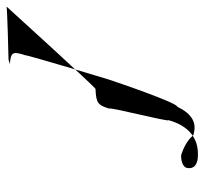

<svg xmlns="http://www.w3.org/2000/svg" viewBox="-39 -614 623 585"><g transform="rotate(-90 272.5 -321.5)"><path d="M54 -66C48 -45 61 -30 91 -30C144 -28 182 -58 199 -120C192 -116 240 -300 234 -300C245 -336 252 -340 294 -342C299 -342 545 -613 545 -613C541 -611 390 -607 384 -607C380 -607 369 -601 366 -603C407 -601 409 -594 397 -557C399 -555 327 -314 325 -309C318 -286 252 -93 240 -93C218 -48 191 -32 153 -44C138 -62 117 -73 93 -81C77 -82 59 -77 54 -66Z"/></g></svg>

Font: Zinc
Style: Obl
Weight: 400
Version: Version 1